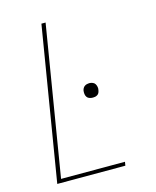

<svg xmlns="http://www.w3.org/2000/svg" viewBox="-111 -812 722 888"><g transform="rotate(-15 250.0 -367.5)"><path d="M52 0 173 -735H193L75 -18H381L378 0ZM315 -343Q307 -343 299 -345.5Q291 -348 286.5 -354.5Q282 -361 281 -369Q280 -377 281 -385Q282 -391 285 -396.5Q288 -402 293 -405.5Q298 -409 304 -410.5Q310 -412 315 -412Q323 -412 331 -409Q339 -406 343 -399.5Q347 -393 348.5 -385Q350 -377 348 -369Q347 -363 344.5 -357.5Q342 -352 336.5 -348.5Q331 -345 325.5 -344Q320 -343 315 -343Z"/></g></svg>

Font: Iosevka Term Curly Thin
Style: Italic
Weight: 100
Italic angle: -9°
Designer: Belleve Invis
Foundry: Belleve Invis
Version: Version 32.3.0